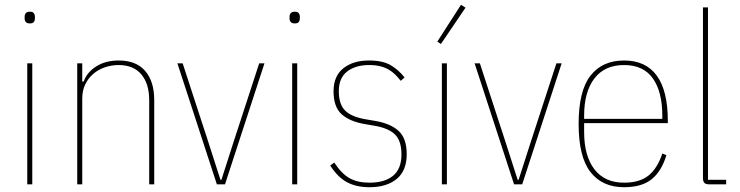

<svg xmlns="http://www.w3.org/2000/svg" viewBox="-20 -771 3093 803"><path d="M105 -673Q93 -673 88 -679Q83 -685 83 -693V-702Q83 -710 88 -716Q93 -722 105 -722Q117 -722 121.5 -716Q126 -710 126 -702V-693Q126 -685 121.5 -679Q117 -673 105 -673ZM94 -506H115V0H94Z M303 0V-506H324V-430H330Q343 -468 382 -493Q421 -518 477 -518Q549 -518 587 -474.5Q625 -431 625 -352V0H604V-352Q604 -421 571 -460Q538 -499 476 -499Q446 -499 418.5 -489.5Q391 -480 370 -462Q349 -444 336.5 -418Q324 -392 324 -359V0Z M887 0 722 -506H744L849 -184L902 -19H906L959 -184L1064 -506H1086L921 0Z M1213 -673Q1201 -673 1196 -679Q1191 -685 1191 -693V-702Q1191 -710 1196 -716Q1201 -722 1213 -722Q1225 -722 1229.5 -716Q1234 -710 1234 -702V-693Q1234 -685 1229.5 -679Q1225 -673 1213 -673ZM1202 -506H1223V0H1202Z M1525 12Q1471 12 1432 -8.5Q1393 -29 1361 -79L1378 -91Q1409 -44 1442.5 -25.5Q1476 -7 1525 -7Q1589 -7 1624 -36Q1659 -65 1659 -125Q1659 -182 1632 -208.5Q1605 -235 1547 -245L1506 -252Q1442 -263 1408.5 -293.5Q1375 -324 1375 -389Q1375 -453 1416 -485.5Q1457 -518 1523 -518Q1582 -518 1615.5 -497.5Q1649 -477 1672 -447L1656 -433Q1645 -447 1633 -459Q1621 -471 1605.5 -480Q1590 -489 1570 -494Q1550 -499 1524 -499Q1467 -499 1432 -472Q1397 -445 1397 -390Q1397 -335 1423.5 -308.5Q1450 -282 1510 -272L1551 -265Q1614 -254 1647.5 -223Q1681 -192 1681 -126Q1681 -57 1639 -22.5Q1597 12 1525 12Z M1828 0V-506H1849V0ZM1824 -587 1809 -597 1908 -751 1927 -739Z M2130 0 1965 -506H1987L2092 -184L2145 -19H2149L2202 -184L2307 -506H2329L2164 0Z M2590 12Q2499 12 2449.5 -51.5Q2400 -115 2400 -253Q2400 -391 2449.5 -454.5Q2499 -518 2590 -518Q2681 -518 2727 -454.5Q2773 -391 2773 -266V-256H2423V-219Q2423 -119 2466 -63Q2509 -7 2590 -7Q2656 -7 2693 -37.5Q2730 -68 2750 -129L2767 -122Q2747 -55 2705.5 -21.5Q2664 12 2590 12ZM2590 -499Q2509 -499 2466 -443Q2423 -387 2423 -287V-274H2750V-287Q2750 -387 2710.5 -443Q2671 -499 2590 -499Z M2947 0Q2932 0 2926 -6Q2920 -12 2920 -27V-740H2941V-19H3017V0Z"/></svg>

Font: IBM Plex Sans Cond Thin
Style: Regular
Weight: 100
Width: 3
Designer: Mike Abbink, Paul van der Laan, Pieter van Rosmalen
Foundry: Bold Monday
Version: Version 1.3